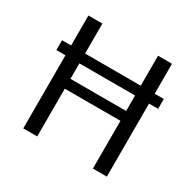

<svg xmlns="http://www.w3.org/2000/svg" viewBox="-161 -928 1124 1105"><g transform="rotate(30 401.0 -375.0)"><path d="M123.2 0V-485.5H62.7V-550.9H123.2V-750H215.9V-550.9H585.9V-750H678.6V-550.9H739.1V-485.5H678.6V0H585.9V-317.3H215.9V0ZM585.9 -382.7V-485.5H215.9V-382.7Z"/></g></svg>

Font: Spartan Med
Style: Regular
Weight: 500
Designer: Matt Bailey, Mirko Velimirovic
Foundry: Matt Bailey
Version: Version 1.005